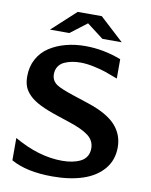

<svg xmlns="http://www.w3.org/2000/svg" viewBox="-102 -1012 873 1112"><g transform="rotate(10 334.5 -456.0)"><path d="M544.9 -809.1H431.2L334 -883.3L236.8 -809.1H123L263.2 -938H404.8ZM627.9 -205.1Q627.9 -130.4 583.5 -77.6Q539.1 -24.9 462.6 0.5Q386.2 25.9 284.2 25.9Q131.3 25.9 40 -25.9V-157.2Q186 -73.2 323.2 -73.2Q355.5 -73.2 381.8 -78.4Q408.2 -83.5 430.7 -94.5Q453.1 -105.5 465.6 -125.5Q478 -145.5 478 -172.9Q478 -217.8 441.2 -246.6Q404.3 -275.4 323.2 -301.8L255.9 -324.2Q191.4 -345.2 149.9 -365.7Q108.4 -386.2 84 -410.2Q59.6 -434.1 49.8 -459.7Q40 -485.4 40 -520Q40 -577.6 64.7 -622.6Q89.4 -667.5 131.8 -695.1Q174.3 -722.7 227.8 -736.8Q281.2 -751 341.8 -751Q449.2 -751 553.2 -710.9V-597.2Q504.9 -615.7 479.2 -624.5Q453.6 -633.3 410.6 -642.6Q367.7 -651.9 331.1 -651.9Q304.2 -651.9 281 -647.5Q257.8 -643.1 236.3 -633.3Q214.8 -623.5 202.4 -604.5Q189.9 -585.4 189.9 -559.1Q189.9 -521 221.7 -499.5Q246.1 -482.9 325.7 -456.5Q328.1 -456.1 348.1 -449.2L416 -426.8Q528.3 -389.6 578.1 -335.2Q627.9 -280.8 627.9 -205.1Z"/></g></svg>

Font: Aurulent Sans
Style: Bold
Weight: 700
Version: Version 2007.05.04